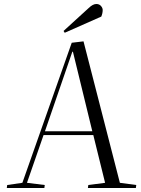

<svg xmlns="http://www.w3.org/2000/svg" viewBox="-20 -941 708 961"><path d="M398 -734 580 -26 662 -15 660 0H420L422 -15L506 -26L447 -265H198L115 -26L204 -15L202 0H14L16 -15L92 -26L339 -727ZM205 -284H442L345 -682H342ZM424 -901Q445 -921 462 -921Q477 -921 485.5 -911Q494 -901 494 -891Q494 -875 487 -858L304 -777L298 -786Z"/></svg>

Font: Literata 72pt Light
Style: Italic
Weight: 300
Italic angle: -2°
Designer: Latin by Veronika Burian and Jose Scaglione. Greek by Irene Vlachou. Cyrillic by Vera Evstafieva
Foundry: TypeTogether
Version: Version 3.002